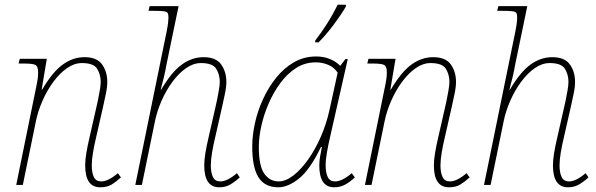

<svg xmlns="http://www.w3.org/2000/svg" viewBox="-20 -786 2534 816"><path d="M406 10Q342 10 342 -83Q342 -106 347 -136Q352 -166 360 -200L390 -332Q392 -339 396 -359Q400 -379 404 -401.5Q408 -424 408 -438Q408 -469 393 -493.5Q378 -518 328 -518Q296 -518 265 -496.5Q234 -475 207 -438.5Q180 -402 160.5 -357.5Q141 -313 132 -268L77 0H49L137 -432Q139 -441 140.5 -453.5Q142 -466 142 -479Q142 -503 131.5 -509.5Q121 -516 81 -516H59L64 -536H179L157 -405H159Q203 -480 246.5 -511.5Q290 -543 339 -543Q392 -543 414 -512Q436 -481 436 -438Q436 -415 429.5 -385.5Q423 -356 418 -332L388 -200Q381 -171 375.5 -139Q370 -107 370 -83Q370 -52 379 -33.5Q388 -15 410 -15Q440 -15 481 -50L494 -32Q473 -13 454 -1.5Q435 10 406 10Z M912 10Q848 10 848 -83Q848 -106 853 -136Q858 -166 866 -200L896 -332Q898 -339 902 -359Q906 -379 910 -401.5Q914 -424 914 -438Q914 -469 899 -493.5Q884 -518 834 -518Q802 -518 771 -496.5Q740 -475 713 -438.5Q686 -402 666.5 -357.5Q647 -313 638 -268L583 0H555L689 -656Q693 -676 694.5 -690.5Q696 -705 696 -710Q696 -724 693 -730Q690 -736 677 -738Q664 -740 633 -740H611L616 -760H739L687 -509Q683 -485 676.5 -458Q670 -431 663 -405H665Q709 -480 752.5 -511.5Q796 -543 845 -543Q898 -543 920 -512Q942 -481 942 -438Q942 -415 935.5 -385.5Q929 -356 924 -332L894 -200Q887 -171 881.5 -139Q876 -107 876 -83Q876 -52 885 -33.5Q894 -15 916 -15Q946 -15 987 -50L999 -32Q978 -13 958 -1.5Q938 10 912 10Z M1163 10Q1105 10 1078.5 -32.5Q1052 -75 1052 -163Q1052 -210 1063.5 -262.5Q1075 -315 1098 -365Q1121 -415 1154 -456Q1187 -497 1229.5 -521.5Q1272 -546 1324 -546Q1356 -546 1382.5 -535Q1409 -524 1426 -506L1448 -535H1458L1382 -200Q1375 -170 1369.5 -138.5Q1364 -107 1364 -83Q1364 -52 1373 -33.5Q1382 -15 1404 -15Q1434 -15 1475 -50L1488 -32Q1468 -13 1447 -1.5Q1426 10 1400 10Q1337 10 1337 -83Q1337 -101 1340.5 -121.5Q1344 -142 1348 -161H1344Q1297 -64 1250.5 -27Q1204 10 1163 10ZM1164 -15Q1194 -15 1226.5 -40Q1259 -65 1289.5 -108Q1320 -151 1343.5 -205Q1367 -259 1380 -317L1415 -477Q1401 -499 1376 -510Q1351 -521 1322 -521Q1276 -521 1238.5 -497Q1201 -473 1171.5 -433Q1142 -393 1121.5 -345.5Q1101 -298 1090.5 -250Q1080 -202 1080 -162Q1080 -80 1103.5 -47.5Q1127 -15 1164 -15ZM1319 -606 1320 -614Q1345 -646 1370 -685.5Q1395 -725 1415 -766H1450V-758Q1431 -725 1398.5 -681.5Q1366 -638 1334 -606Z M1888 10Q1824 10 1824 -83Q1824 -106 1829 -136Q1834 -166 1842 -200L1872 -332Q1874 -339 1878 -359Q1882 -379 1886 -401.5Q1890 -424 1890 -438Q1890 -469 1875 -493.5Q1860 -518 1810 -518Q1778 -518 1747 -496.5Q1716 -475 1689 -438.5Q1662 -402 1642.5 -357.5Q1623 -313 1614 -268L1559 0H1531L1619 -432Q1621 -441 1622.5 -453.5Q1624 -466 1624 -479Q1624 -503 1613.5 -509.5Q1603 -516 1563 -516H1541L1546 -536H1661L1639 -405H1641Q1685 -480 1728.5 -511.5Q1772 -543 1821 -543Q1874 -543 1896 -512Q1918 -481 1918 -438Q1918 -415 1911.5 -385.5Q1905 -356 1900 -332L1870 -200Q1863 -171 1857.5 -139Q1852 -107 1852 -83Q1852 -52 1861 -33.5Q1870 -15 1892 -15Q1922 -15 1963 -50L1976 -32Q1955 -13 1936 -1.5Q1917 10 1888 10Z M2394 10Q2330 10 2330 -83Q2330 -106 2335 -136Q2340 -166 2348 -200L2378 -332Q2380 -339 2384 -359Q2388 -379 2392 -401.5Q2396 -424 2396 -438Q2396 -469 2381 -493.5Q2366 -518 2316 -518Q2284 -518 2253 -496.5Q2222 -475 2195 -438.5Q2168 -402 2148.5 -357.5Q2129 -313 2120 -268L2065 0H2037L2171 -656Q2175 -676 2176.5 -690.5Q2178 -705 2178 -710Q2178 -724 2175 -730Q2172 -736 2159 -738Q2146 -740 2115 -740H2093L2098 -760H2221L2169 -509Q2165 -485 2158.5 -458Q2152 -431 2145 -405H2147Q2191 -480 2234.5 -511.5Q2278 -543 2327 -543Q2380 -543 2402 -512Q2424 -481 2424 -438Q2424 -415 2417.5 -385.5Q2411 -356 2406 -332L2376 -200Q2369 -171 2363.5 -139Q2358 -107 2358 -83Q2358 -52 2367 -33.5Q2376 -15 2398 -15Q2428 -15 2469 -50L2481 -32Q2460 -13 2440 -1.5Q2420 10 2394 10Z"/></svg>

Font: Noto Serif Thin
Style: Italic
Weight: 100
Italic angle: -12°
Designer: Monotype Design Team
Foundry: Monotype Imaging Inc.
Version: Version 2.014; ttfautohint (v1.8.4.7-5d5b)